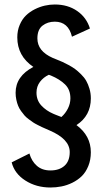

<svg xmlns="http://www.w3.org/2000/svg" viewBox="-20 -726 490 855"><path d="M384.5 -48Q384.5 -14 373.2 13.5Q362 41 344 58.5Q326 76 302 87.8Q278 99.5 253.8 104.2Q229.5 109 204.5 109Q141.5 109 93 78Q44.5 47 32 -3L111 -42.5Q120.5 -8.5 144 12.2Q167.5 33 204.5 33Q244 33 267.2 12.2Q290.5 -8.5 290.5 -49Q290.5 -106.5 201 -145Q197.5 -146.5 185.5 -151.8Q173.5 -157 167 -160Q160.5 -163 147.8 -169.5Q135 -176 127.2 -181.2Q119.5 -186.5 108 -195Q96.5 -203.5 89.2 -211.8Q82 -220 73.8 -231.5Q65.5 -243 60.8 -254.8Q56 -266.5 52.8 -281.5Q49.5 -296.5 49.5 -313Q49.5 -386.5 128.5 -428Q57 -476.5 57 -559.5Q57 -590 67.8 -615.2Q78.5 -640.5 95.5 -657Q112.5 -673.5 135 -684.8Q157.5 -696 179.8 -701Q202 -706 224 -706Q282 -706 323.8 -677Q365.5 -648 380.5 -599L300.5 -562.5Q284.5 -629.5 224 -629.5Q192 -629.5 169.2 -611.8Q146.5 -594 146.5 -555Q146.5 -498.5 214 -468.5Q217 -467 232.8 -460.8Q248.5 -454.5 258.2 -450.2Q268 -446 285.5 -436.5Q303 -427 314.8 -418.2Q326.5 -409.5 341 -395.2Q355.5 -381 364 -366Q372.5 -351 378.5 -330.8Q384.5 -310.5 384.5 -288Q384.5 -210.5 320.5 -169Q384.5 -121.5 384.5 -48ZM217 -219.5Q221 -217.5 226.5 -215.5Q232 -213.5 240 -210.2Q248 -207 253.5 -205Q271.5 -221 282.5 -243Q293.5 -265 293.5 -288Q293.5 -327 269.5 -350.2Q245.5 -373.5 207 -389.5Q201 -391.5 197.5 -393Q173.5 -382 158 -361.5Q142.5 -341 142.5 -313.5Q142.5 -279.5 164 -256.2Q185.5 -233 217 -219.5Z"/></svg>

Font: League Mono Condensed Medium
Style: Regular
Weight: 500
Width: 1
Designer: Tyler Finck
Foundry: The League of Moveable Type / Tyler Finck
Version: Version 2.210